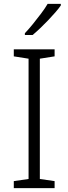

<svg xmlns="http://www.w3.org/2000/svg" viewBox="-20 -968 351 988"><path d="M261 0H51V-36L127 -47V-666L51 -678V-714H261V-678L185 -666V-47L261 -36ZM293 -940Q282 -924 265 -904.5Q248 -885 228 -864Q208 -843 187.5 -823.5Q167 -804 148 -788H108V-797Q127 -817 149 -844Q171 -871 192 -899Q213 -927 225 -948H293Z"/></svg>

Font: Noto Sans Khmer Light
Style: Regular
Weight: 300
Version: Version 2.003